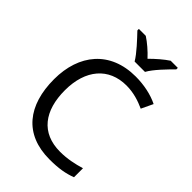

<svg xmlns="http://www.w3.org/2000/svg" viewBox="-273 -1056 1178 1178"><g transform="rotate(45 316.0 -467.0)"><path d="M334 -784H424C448 -829 511 -893 549 -931V-944H487C452 -921 414 -888 378 -852C345 -888 306 -921 271 -944H211V-931C247 -893 308 -829 334 -784ZM403 -645C467 -645 521 -626 565 -606L601 -682C547 -709 477 -724 404 -724C183 -724 61 -574 61 -358C61 -133 170 10 389 10C468 10 520 1 573 -19V-97C519 -81 464 -69 402 -69C238 -69 156 -180 156 -357C156 -536 250 -645 403 -645Z"/></g></svg>

Font: Noto Sans Mro
Style: Regular
Weight: 400
Designer: Monotype Design Team
Foundry: Monotype Imaging Inc.
Version: Version 2.001